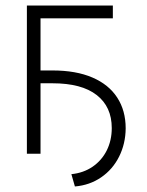

<svg xmlns="http://www.w3.org/2000/svg" viewBox="-20 -550 525 687"><path d="M383.8 -484.4H125V-297.9H168Q252 -297.9 310.5 -272.7Q369.1 -247.6 399.4 -200.9Q429.7 -154.3 429.7 -90.8Q429.2 -35.6 406.2 10.3Q383.3 56.2 342 84.5Q300.8 112.8 248 117.2L235.4 73.2Q278.8 68.8 311.5 46.4Q344.2 23.9 362.1 -12Q379.9 -47.9 379.9 -91.8Q379.9 -168 325.9 -210Q272 -252 168 -252H125V0H76.2V-530.3H383.8Z"/></svg>

Font: Pretendard ExtraLight
Style: Regular
Weight: 200
Designer: Base glyphs from Inter by Rasmus Andersson; Hangeul glyphs from Noto Sans CJK(Source Han Sans) by Jang Soo-young and Kan
Foundry: Kil Hyung-jin
Version: Version 1.309